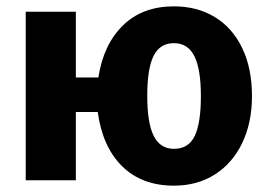

<svg xmlns="http://www.w3.org/2000/svg" viewBox="-20 -568 846 605"><path d="M774 -265Q774 -182 743.5 -118Q713 -54 657.5 -18.5Q602 17 528 17Q427 17 365 -44Q303 -105 288 -215H219V0H61V-531H219V-324H290Q306 -428 367.5 -488Q429 -548 528 -548Q601 -548 656.5 -514.5Q712 -481 743 -417Q774 -353 774 -265ZM613 -265Q613 -350 592.5 -391Q572 -432 528 -432Q484 -432 464 -392Q444 -352 444 -266Q444 -180 464.5 -139.5Q485 -99 528 -99Q574 -99 593.5 -139.5Q613 -180 613 -265Z"/></svg>

Font: FiraGOUPP
Style: Bold
Weight: 700
Designer: bBox Type
Foundry: bBox Type GmbH
Version: Version 1.001